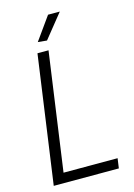

<svg xmlns="http://www.w3.org/2000/svg" viewBox="-137 -1003 752 1074"><g transform="rotate(-15 239.0 -466.5)"><path d="M158 -800 253 -933H321L210 -795ZM140 -740H204L108 -57H421L413 0H36Z"/></g></svg>

Font: Plata Sans Light
Style: Italic
Weight: 300
Italic angle: -8°
Designer: Pablo Impallari, Andres Torresi, & Cristiano Sobral
Foundry: Pablo Impallari, Andres Torresi, & Cristiano Sobral
Version: Version 1.00;December 28, 2019;FontCreator 12.0.0.2547 64-bi